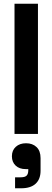

<svg xmlns="http://www.w3.org/2000/svg" viewBox="-20 -720 282 1032"><path d="M58 0V-700H184V0ZM61 292V233H91Q114 233 123 224Q132 215 132 195V189H119Q84 189 64 170Q44 151 44 120Q44 88 65 69Q86 50 120 50Q155 50 176.5 70.5Q198 91 198 130V198Q198 243 171.5 267.5Q145 292 94 292Z"/></svg>

Font: Space Grotesk Frontify
Style: Bold
Weight: 700
Designer: Florian Karsten
Version: Version 2.000